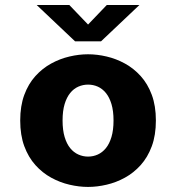

<svg xmlns="http://www.w3.org/2000/svg" viewBox="-20 -726 690 757"><path d="M327.1 11Q291.5 11 254 2.2Q216.4 -6.5 181.8 -25.5Q147.1 -44.5 119.5 -75.2Q91.9 -106 75.8 -149.5Q59.7 -193 59.7 -251Q59.7 -308.5 75.8 -352Q91.9 -395.5 119.5 -426Q147.1 -456.5 181.8 -475.5Q216.4 -494.5 254 -503.2Q291.5 -512 327.1 -512Q362.8 -512 400.3 -503.2Q437.9 -494.5 472.5 -475.5Q507.2 -456.5 534.8 -426Q562.4 -395.5 578.5 -352Q594.6 -308.5 594.6 -251Q594.6 -193 578.5 -149.5Q562.4 -106 534.8 -75.2Q507.2 -44.5 472.5 -25.5Q437.9 -6.5 400.3 2.2Q362.8 11 327.1 11ZM327.1 -108.6Q347.6 -108.6 365.6 -116.8Q383.6 -124.9 397.5 -141.9Q411.4 -158.9 419.5 -186Q427.6 -213.1 427.6 -251Q427.6 -288.7 419.5 -315.6Q411.4 -342.4 397.5 -359.4Q383.6 -376.4 365.6 -384.4Q347.6 -392.4 327.1 -392.4Q307.1 -392.4 288.9 -384.4Q270.6 -376.4 256.8 -359.4Q242.9 -342.4 234.8 -315.6Q226.7 -288.7 226.7 -251Q226.7 -213.1 234.8 -186Q242.9 -158.9 256.8 -141.9Q270.6 -124.9 288.9 -116.8Q307.1 -108.6 327.1 -108.6ZM124.5 -706.4H253.2L327.2 -629.2L401.1 -706.4H529.8L378.4 -563.1H275.9Z"/></svg>

Font: Trispace Thin
Style: Regular
Weight: 100
Designer: Tyler Finck
Foundry: Etcetera Type Company
Version: Version 1.210